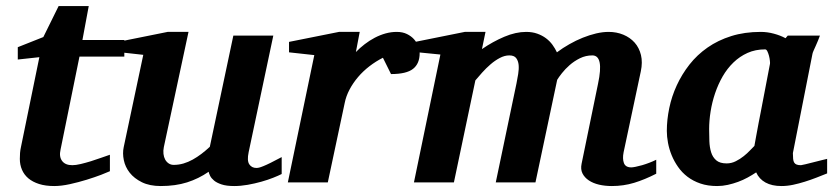

<svg xmlns="http://www.w3.org/2000/svg" viewBox="-20 -606 2771 638"><path d="M244.1 -418 181.2 -108.9Q175.8 -85.4 186.3 -71.3Q196.8 -57.1 220.2 -57.1Q231.9 -57.1 248.3 -61Q264.6 -64.9 282.2 -70.3Q299.8 -75.7 316.4 -81.8Q333 -87.9 345.2 -91.8V-37.1Q336.9 -33.2 315.9 -25.1Q294.9 -17.1 268.1 -8.8Q241.2 -0.5 212.4 5.9Q183.6 12.2 160.2 12.2Q131.3 12.2 109.9 5.4Q88.4 -1.5 74.2 -13.4Q60.1 -25.4 53 -42Q45.9 -58.6 45.9 -78.1Q45.9 -87.9 46.6 -97.7Q47.4 -107.4 49.8 -118.2L110.8 -416L39.1 -408.2V-449.2L124 -482.9L174.8 -585.9H274.9L253.9 -473.1H393.1V-418Z M916 -27.8Q905.8 -22.5 887.9 -15.4Q870.1 -8.3 848.4 -2.2Q826.7 3.9 803.2 8.1Q779.8 12.2 758.3 12.2Q732.4 12.2 716.3 6.8Q700.2 1.5 691.2 -6.1Q682.1 -13.7 678.2 -21.7Q674.3 -29.8 673.3 -35.2Q640.1 -12.2 601.6 0Q563 12.2 514.2 12.2Q477.1 12.2 451.4 -0.5Q425.8 -13.2 410.9 -32.2Q396 -51.3 391.4 -74Q386.7 -96.7 391.1 -117.2L456.1 -423.8L372.1 -433.1V-466.8L537.1 -500H606.4L524.4 -117.2Q522 -105.5 523.2 -94.7Q524.4 -84 528.8 -75.9Q533.2 -67.9 540.5 -63Q547.9 -58.1 557.1 -58.1Q573.7 -58.1 589.6 -62.7Q605.5 -67.4 620.4 -75.7Q635.3 -84 649.4 -94.7Q663.6 -105.5 677.2 -118.2L755.4 -487.8H888.2L806.2 -100.1Q800.3 -72.3 808.3 -60.1Q816.4 -47.9 832 -47.9Q835.9 -47.9 841.1 -49.1Q846.2 -50.3 855.2 -54Q864.3 -57.6 878.7 -64.7Q893.1 -71.8 916 -84Z M1374.5 -429.2Q1374.5 -394.5 1352.5 -377.2Q1330.6 -359.9 1279.3 -359.9L1252.4 -414.1Q1229 -402.3 1207.8 -386Q1186.5 -369.6 1169.9 -350.1Q1153.3 -330.6 1141.6 -308.6Q1129.9 -286.6 1125.5 -264.2L1069.3 0H936.5L1024.4 -422.9L940.4 -432.1V-466.8L1106.4 -500H1175.3L1162.6 -433.1Q1175.8 -446.8 1191.7 -459Q1207.5 -471.2 1225.1 -480.5Q1242.7 -489.7 1261.2 -494.9Q1279.8 -500 1298.3 -500Q1317.9 -500 1332.3 -492.9Q1346.7 -485.8 1356 -475.3Q1365.2 -464.8 1369.9 -452.4Q1374.5 -439.9 1374.5 -429.2Z M2160.6 -28.8Q2122.6 -9.3 2087.2 1.5Q2051.8 12.2 2013.2 12.2Q1990.2 12.2 1970.5 7.6Q1950.7 2.9 1936.5 -6.6Q1922.4 -16.1 1915.5 -29.8Q1908.7 -43.5 1912.6 -62L1967.3 -328.1Q1987.3 -421.9 1948.2 -421.9Q1926.3 -421.9 1907 -412.4Q1887.7 -402.8 1872.8 -389.6Q1857.9 -376.5 1847.2 -362.8Q1836.4 -349.1 1831.5 -340.8L1759.3 0H1627.4L1696.3 -329.1Q1699.2 -343.8 1701.9 -360.1Q1704.6 -376.5 1703.4 -390.1Q1702.1 -403.8 1695.3 -412.8Q1688.5 -421.9 1672.4 -421.9Q1656.7 -421.9 1640.6 -413.3Q1624.5 -404.8 1609.9 -392.1Q1595.2 -379.4 1582.3 -365Q1569.3 -350.6 1559.6 -338.9L1488.3 0H1355.5L1443.4 -424.8L1359.4 -433.1V-466.8L1524.4 -500H1593.3L1581.5 -442.9Q1617.7 -467.8 1655.8 -483.9Q1693.8 -500 1728.5 -500Q1749 -500 1765.4 -494.1Q1781.7 -488.3 1794.4 -478.8Q1807.1 -469.2 1815.9 -457Q1824.7 -444.8 1830.6 -432.1Q1850.1 -446.8 1872.1 -459.2Q1894 -471.7 1916.5 -480.7Q1939 -489.7 1960.9 -494.9Q1982.9 -500 2002.4 -500Q2028.8 -500 2051.3 -490.7Q2073.7 -481.4 2088.9 -464.4Q2104 -447.3 2109.9 -423.1Q2115.7 -398.9 2109.4 -369.1L2052.2 -100.1Q2047.9 -78.6 2053.2 -64.2Q2058.6 -49.8 2077.6 -49.8Q2082.5 -49.8 2092.3 -51.8Q2102.1 -53.7 2113.8 -57.1Q2125.5 -60.5 2137.7 -65.2Q2149.9 -69.8 2160.6 -75.2Z M2538.6 -394Q2539.1 -396 2538.3 -403.8Q2537.6 -411.6 2535.4 -420.2Q2533.2 -428.7 2530 -435.3Q2526.9 -441.9 2522.5 -441.9Q2490.2 -441.9 2464.1 -430.2Q2438 -418.5 2417.2 -398.4Q2396.5 -378.4 2381.3 -352.1Q2366.2 -325.7 2356.2 -296.1Q2346.2 -266.6 2341.3 -235.8Q2336.4 -205.1 2336.4 -176.8Q2336.4 -156.7 2337.2 -136.7Q2337.9 -116.7 2343 -100.1Q2348.1 -83.5 2360.1 -73.2Q2372.1 -63 2394.5 -63Q2410.6 -63 2425 -70.3Q2439.5 -77.6 2451.4 -87.2Q2463.4 -96.7 2472.4 -106.4Q2481.4 -116.2 2486.8 -121.1Q2490.2 -141.1 2492.4 -152.1Q2494.6 -163.1 2496.3 -173.1Q2498 -183.1 2500.5 -195.8Q2502.9 -208.5 2507.6 -232.2Q2512.2 -255.9 2519.5 -294.2Q2526.9 -332.5 2538.6 -394ZM2728.5 -29.8Q2711.4 -22.9 2692.6 -15.6Q2673.8 -8.3 2654.3 -2.2Q2634.8 3.9 2615.2 8.1Q2595.7 12.2 2576.7 12.2Q2544.9 12.2 2523.7 0.5Q2502.4 -11.2 2492.7 -33.2Q2479.5 -24.4 2464.4 -16.1Q2449.2 -7.8 2432.6 -1.7Q2416 4.4 2398.4 8.3Q2380.9 12.2 2362.8 12.2Q2332 12.2 2307.6 3.9Q2283.2 -4.4 2264.6 -18.6Q2246.1 -32.7 2233.2 -51.3Q2220.2 -69.8 2211.9 -90.1Q2203.6 -110.4 2199.7 -131.3Q2195.8 -152.3 2195.8 -170.9Q2195.8 -208 2203.9 -246.8Q2211.9 -285.6 2228.8 -322.3Q2245.6 -358.9 2271 -391.4Q2296.4 -423.8 2331.1 -448Q2365.7 -472.2 2409.9 -486.1Q2454.1 -500 2507.8 -500Q2529.8 -500 2551.5 -494.1Q2573.2 -488.3 2590.3 -479L2597.7 -487.8H2704.6Q2702.1 -480.5 2698.2 -471.2Q2694.3 -461.9 2690.4 -453.1Q2686.5 -444.3 2683.3 -437.3Q2680.2 -430.2 2679.7 -426.8L2614.7 -97.2Q2614.7 -85.9 2615.5 -78.1Q2616.2 -70.3 2619.1 -65.7Q2622.1 -61 2627.4 -59.1Q2632.8 -57.1 2641.6 -57.1Q2643.6 -57.1 2656 -60.1Q2668.5 -63 2683.3 -66.9Q2698.2 -70.8 2711.4 -74Q2724.6 -77.1 2728.5 -78.1Z"/></svg>

Font: Charis SIL Am
Style: Bold Italic
Weight: 700
Italic angle: -11°
Foundry: SIL International
Version: Version 5.000